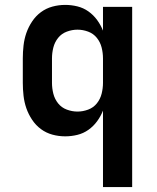

<svg xmlns="http://www.w3.org/2000/svg" viewBox="-20 -548 640 783"><path d="M400 215V-97Q391 -74 376 -53.5Q361 -33 340.5 -18.5Q320 -4 295.5 2Q271 8 246 8Q219 8 193.5 1Q168 -6 147 -21.5Q126 -37 111 -59.5Q96 -82 87.5 -106.5Q79 -131 76 -157.5Q73 -184 73 -210V-310Q73 -336 76 -362.5Q79 -389 87.5 -413.5Q96 -438 111 -460.5Q126 -483 147 -498.5Q168 -514 193.5 -521Q219 -528 246 -528Q271 -528 295.5 -522Q320 -516 340.5 -501.5Q361 -487 376 -466.5Q391 -446 400 -423V-520H519V215ZM296 -93Q318 -93 339.5 -101Q361 -109 375 -126.5Q389 -144 394.5 -166Q400 -188 400 -210V-310Q400 -332 394.5 -354Q389 -376 375 -393.5Q361 -411 339.5 -419Q318 -427 296 -427Q274 -427 252.5 -419Q231 -411 217 -393.5Q203 -376 197.5 -354Q192 -332 192 -310V-210Q192 -188 197.5 -166Q203 -144 217 -126.5Q231 -109 252.5 -101Q274 -93 296 -93Z"/></svg>

Font: Iosevka Extended
Style: Bold
Weight: 700
Width: 7
Monospace: yes
Designer: Belleve Invis
Foundry: Belleve Invis
Version: Version 32.5.0; ttfautohint (v1.8.4)